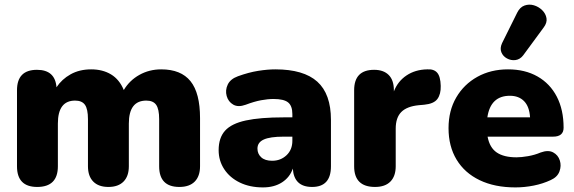

<svg xmlns="http://www.w3.org/2000/svg" viewBox="-20 -805 2499 836"><path d="M142 9Q54 9 54 -81V-412Q54 -501 141 -501Q220 -501 226 -425Q249 -460 287.5 -481.5Q326 -503 377 -503Q427 -503 463.5 -481Q500 -459 519 -413Q544 -455 587 -479Q630 -503 682 -503Q768 -503 809.5 -451.5Q851 -400 851 -291V-81Q851 -38 828 -14.5Q805 9 761 9Q673 9 673 -81V-286Q673 -330 660 -348.5Q647 -367 617 -367Q541 -367 541 -267V-81Q541 -38 518 -14.5Q495 9 452 9Q409 9 386 -14.5Q363 -38 363 -81V-286Q363 -330 350 -348.5Q337 -367 307 -367Q232 -367 232 -267V-81Q232 9 142 9Z M1125 11Q1068 11 1024.5 -10Q981 -31 956.5 -68Q932 -105 932 -151Q932 -205 960 -236Q988 -267 1050.5 -280.5Q1113 -294 1215 -294H1253V-308Q1253 -344 1234.5 -359Q1216 -374 1171 -374Q1146 -374 1116.5 -368.5Q1087 -363 1050 -349Q1017 -337 995.5 -349.5Q974 -362 967 -387Q960 -412 971.5 -436.5Q983 -461 1016 -473Q1063 -490 1104 -496.5Q1145 -503 1179 -503Q1302 -503 1361.5 -449.5Q1421 -396 1421 -283V-81Q1421 9 1339 9Q1260 9 1255 -71Q1242 -33 1208 -11Q1174 11 1125 11ZM1253 -210H1215Q1156 -210 1128.5 -197.5Q1101 -185 1101 -158Q1101 -135 1117.5 -120Q1134 -105 1165 -105Q1202 -105 1227.5 -129Q1253 -153 1253 -192Z M1613 9Q1522 9 1522 -81V-412Q1522 -501 1609 -501Q1650 -501 1672.5 -478.5Q1695 -456 1695 -412V-407Q1712 -451 1750 -476.5Q1788 -502 1840 -503Q1869 -505 1883.5 -488.5Q1898 -472 1899 -431Q1900 -395 1884.5 -374Q1869 -353 1827 -349L1804 -347Q1752 -342 1727.5 -317.5Q1703 -293 1703 -245V-81Q1703 -38 1680 -14.5Q1657 9 1613 9Z M2258 -564Q2244 -546 2224.5 -543.5Q2205 -541 2187.5 -550.5Q2170 -560 2163 -577.5Q2156 -595 2166 -617L2232 -750Q2244 -774 2264 -781Q2284 -788 2304.5 -782Q2325 -776 2340.5 -761Q2356 -746 2359.5 -726Q2363 -706 2347 -685ZM2224 11Q2134 11 2068.5 -20.5Q2003 -52 1968 -110Q1933 -168 1933 -247Q1933 -323 1966.5 -380.5Q2000 -438 2058.5 -470.5Q2117 -503 2192 -503Q2266 -503 2320.5 -472Q2375 -441 2404.5 -384Q2434 -327 2434 -249Q2434 -210 2388 -210H2103Q2112 -162 2143 -141Q2174 -120 2229 -120Q2250 -120 2279 -125Q2308 -130 2334 -141Q2367 -153 2388.5 -141.5Q2410 -130 2417.5 -106.5Q2425 -83 2416 -58.5Q2407 -34 2378 -21Q2344 -5 2304 3Q2264 11 2224 11ZM2102 -294H2288Q2285 -341 2262 -364.5Q2239 -388 2200 -388Q2116 -388 2102 -294Z"/></svg>

Font: Chiron GoRound TC H
Style: Regular
Weight: 900
Designer: Ryoko NISHIZUKA 西塚涼子 (kana, bopomofo & ideographs); Paul D. Hunt (Latin, Greek & Cyrillic); Sandoll Communications 산돌커뮤니
Foundry: Adobe
Version: Version 1.000;hotconv 1.1.1;makeotfexe 2.6.0